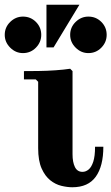

<svg xmlns="http://www.w3.org/2000/svg" viewBox="-81 -780 470 810"><path d="M224 10Q203 10 178 4Q153 -2 131 -19.5Q109 -37 94.5 -69.5Q80 -102 80 -155V-435L70 -445H20V-480Q46 -480 82 -480.5Q118 -481 153.5 -483.5Q189 -486 215 -490L225 -480V-129Q225 -96 235 -75.5Q245 -55 267 -55Q281 -55 293 -65Q305 -75 312.5 -98Q320 -121 320 -161H355Q355 -79 323 -34.5Q291 10 224 10ZM15.9 -556Q-15 -556 -38 -579.1Q-61 -602.1 -61 -632.9Q-61 -665 -37.9 -687.5Q-14.9 -710 15.9 -710Q48 -710 70.5 -687.6Q93 -665.1 93 -632.9Q93 -602 70.6 -579Q48.1 -556 15.9 -556ZM291.9 -556Q261 -556 238 -579.1Q215 -602.1 215 -632.9Q215 -665 238.1 -687.5Q261.1 -710 291.9 -710Q324 -710 346.5 -687.6Q369 -665.1 369 -632.9Q369 -602 346.6 -579Q324.1 -556 291.9 -556ZM254 -760 145 -580H115V-760Z"/></svg>

Font: Brygada 1918
Style: Regular
Weight: 400
Designer: Mateusz Machalski | Borys Kosmynka | Przemek Hoffer
Foundry: NIEPODLEGLA 2018
Version: Version 3.006